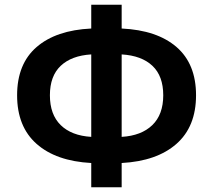

<svg xmlns="http://www.w3.org/2000/svg" viewBox="-20 -774 896 808"><path d="M492 -545V-198Q575 -203 621 -247.5Q667 -292 667 -373Q667 -454 621.5 -497Q576 -540 492 -545ZM364 -198V-545Q281 -540 235.5 -497Q190 -454 190 -373Q190 -292 235.5 -247.5Q281 -203 364 -198ZM492 -754V-654Q641 -647 723 -576Q805 -505 805 -373Q805 -241 722.5 -168.5Q640 -96 492 -88V14H364V-88Q216 -96 134 -168.5Q52 -241 52 -373Q52 -505 134 -576Q216 -647 364 -654V-754Z"/></svg>

Font: Noto Sans Korean Bold
Style: Bold
Weight: 700
Designer: Ryoko NISHIZUKA  (kana & ideographs); Paul D. Hunt (Latin, Greek & Cyrillic); Wenlong ZHANG  (bopomofo); Sandoll Communi
Foundry: Adobe Systems Incorporated
Version: Version 1.000;PS 1;hotconv 1.0.78;makeotf.lib2.5.61930